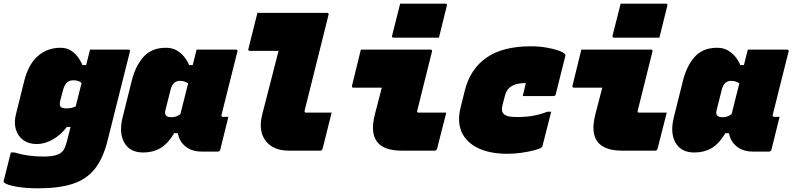

<svg xmlns="http://www.w3.org/2000/svg" viewBox="-70 -820 4313 1045"><path d="M259 -560Q295 -560 319 -543Q343 -526 358 -504Q373 -482 378 -466H399Q404 -487 409.5 -508Q415 -529 420 -550H629Q640 -550 637 -539Q607 -419 575.5 -294Q544 -169 516 -57Q492 41 446.5 98.5Q401 156 326 180.5Q251 205 137 205Q72 205 19 196Q-34 187 -49 172Q-51 170 -50 164Q-40 126 -30.5 87Q-21 48 -11 10H9Q81 32 165 32Q206 32 230.5 25.5Q255 19 267 7Q279 -5 284.5 -20.5Q290 -36 294 -50Q299 -70 304 -89.5Q309 -109 314 -129H294Q260 -85 217 -60.5Q174 -36 129 -36Q87 -36 57.5 -57Q28 -78 16.5 -115Q5 -152 17 -199L62 -380Q85 -471 136.5 -515.5Q188 -560 259 -560ZM259 -240Q266 -230 292 -230Q321 -230 342 -241Q350 -273 358 -304.5Q366 -336 374 -368Q367 -375 356.5 -379Q346 -383 329 -383Q307 -383 293.5 -370Q280 -357 272 -326L257 -269Q253 -250 259 -240Z M833 -560Q869 -560 894.5 -544Q920 -528 936 -506.5Q952 -485 959 -466H979Q984 -487 989.5 -508Q995 -529 1000 -550H1214Q1225 -550 1222 -539Q1201 -454 1179 -368Q1157 -282 1136 -196Q1133 -184 1144 -184H1173Q1162 -140 1151 -95Q1140 -50 1129 -6Q1126 5 1115 5H1028Q974 5 939.5 -23Q905 -51 898 -95H878Q843 -37 802.5 -13.5Q762 10 709 10Q637 10 606.5 -43.5Q576 -97 598 -184L647 -380Q667 -461 711 -510.5Q755 -560 833 -560ZM833 -192Q840 -182 865 -182Q889 -182 912 -199Q922 -238 932.5 -281Q943 -324 954 -366Q946 -372 935 -376Q924 -380 910 -380Q871 -380 859 -334L831 -223Q825 -201 833 -192Z M1331 -750H1710Q1721 -750 1718 -739Q1686 -609 1653 -478.5Q1620 -348 1588 -218Q1587 -213 1589 -209Q1591 -207 1596 -207H1735Q1723 -158 1710.5 -109Q1698 -60 1686 -11Q1683 0 1672 0H1504Q1416 0 1375.5 -54Q1335 -108 1357 -196Q1379 -283 1401.5 -369.5Q1424 -456 1446 -543H1290Q1279 -543 1282 -554Q1294 -603 1306.5 -652Q1319 -701 1331 -750Z M1894 -550H2273Q2284 -550 2281 -539Q2261 -459 2241 -378.5Q2221 -298 2201 -218Q2199 -212 2202 -209Q2204 -207 2208 -207H2359Q2346 -158 2334 -109Q2322 -60 2309 -11Q2306 0 2295 0H2117Q1920 0 1970 -196Q1980 -233 1989 -269.5Q1998 -306 2008 -343H1854Q1843 -343 1846 -354Q1858 -403 1870 -452Q1882 -501 1894 -550ZM2108 -800H2354Q2365 -800 2362 -789L2319 -615H2073Q2061 -615 2064 -626Z M2819 -568Q2862 -568 2901.5 -561.5Q2941 -555 2969.5 -545Q2998 -535 3006 -524Q3009 -521 3007 -516L2955 -308Q2953 -297 2942 -297H2775L2780 -317Q2783 -330 2786 -342.5Q2789 -355 2792 -368H2787Q2767 -368 2744.5 -363Q2722 -358 2704 -343.5Q2686 -329 2678 -298L2666 -253Q2662 -237 2662 -224Q2662 -211 2669 -203Q2683 -183 2741 -183Q2791 -183 2829 -189.5Q2867 -196 2910 -212H2930Q2918 -166 2906.5 -119.5Q2895 -73 2883 -27Q2882 -22 2878 -18Q2868 -10 2837.5 -2Q2807 6 2768 11.5Q2729 17 2693 17Q2596 17 2532 -14Q2468 -45 2443 -100.5Q2418 -156 2436 -231L2460 -328Q2489 -444 2577.5 -506Q2666 -568 2819 -568Z M3094 -550H3473Q3484 -550 3481 -539Q3461 -459 3441 -378.5Q3421 -298 3401 -218Q3399 -212 3402 -209Q3404 -207 3408 -207H3559Q3546 -158 3534 -109Q3522 -60 3509 -11Q3506 0 3495 0H3317Q3120 0 3170 -196Q3180 -233 3189 -269.5Q3198 -306 3208 -343H3054Q3043 -343 3046 -354Q3058 -403 3070 -452Q3082 -501 3094 -550ZM3308 -800H3554Q3565 -800 3562 -789L3519 -615H3273Q3261 -615 3264 -626Z M3833 -560Q3869 -560 3894.5 -544Q3920 -528 3936 -506.5Q3952 -485 3959 -466H3979Q3984 -487 3989.5 -508Q3995 -529 4000 -550H4214Q4225 -550 4222 -539Q4201 -454 4179 -368Q4157 -282 4136 -196Q4133 -184 4144 -184H4173Q4162 -140 4151 -95Q4140 -50 4129 -6Q4126 5 4115 5H4028Q3974 5 3939.5 -23Q3905 -51 3898 -95H3878Q3843 -37 3802.5 -13.5Q3762 10 3709 10Q3637 10 3606.5 -43.5Q3576 -97 3598 -184L3647 -380Q3667 -461 3711 -510.5Q3755 -560 3833 -560ZM3833 -192Q3840 -182 3865 -182Q3889 -182 3912 -199Q3922 -238 3932.5 -281Q3943 -324 3954 -366Q3946 -372 3935 -376Q3924 -380 3910 -380Q3871 -380 3859 -334L3831 -223Q3825 -201 3833 -192Z"/></svg>

Font: Recursive Mn Lnr St XBk
Style: Italic
Weight: 1000
Italic angle: -15°
Monospace: yes
Version: Version 1.079;hotconv 1.0.112;makeotfexe 2.5.65598; ttfautoh